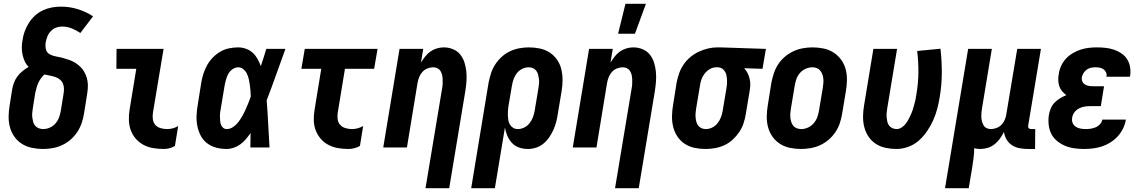

<svg xmlns="http://www.w3.org/2000/svg" viewBox="-20 -778 6040 1013"><path d="M207 8Q177 8 148.5 2Q120 -4 96.5 -18.5Q73 -33 56.5 -56Q40 -79 32.5 -106.5Q25 -134 25.5 -164Q26 -194 31 -223L44 -305Q47 -323 53.5 -341Q60 -359 71.5 -374.5Q83 -390 99 -403Q115 -416 131 -425Q118 -438 110.5 -454.5Q103 -471 99 -489.5Q95 -508 95 -527.5Q95 -547 99 -567Q102 -590 110.5 -613Q119 -636 132.5 -657.5Q146 -679 165 -696Q184 -713 206.5 -723.5Q229 -734 253 -738.5Q277 -743 301 -743Q348 -743 391 -729.5Q434 -716 471 -692L404 -604Q383 -618 359 -628Q335 -638 308 -638Q292 -638 276.5 -632.5Q261 -627 248.5 -614Q236 -601 230 -585.5Q224 -570 221 -554Q218 -535 222.5 -517.5Q227 -500 242.5 -491.5Q258 -483 276 -480Q294 -477 311 -472.5Q328 -468 345 -462Q362 -456 376.5 -447Q391 -438 403.5 -426Q416 -414 424.5 -399Q433 -384 438 -367Q443 -350 443.5 -331.5Q444 -313 441.5 -294.5Q439 -276 436 -258L423 -177Q419 -152 410.5 -127.5Q402 -103 387 -80.5Q372 -58 351.5 -40.5Q331 -23 307 -12Q283 -1 257.5 3.5Q232 8 207 8ZM208 -97Q225 -97 242.5 -104.5Q260 -112 272.5 -126.5Q285 -141 291.5 -158.5Q298 -176 301 -194L314 -275Q317 -290 317.5 -305.5Q318 -321 313 -334.5Q308 -348 297 -357.5Q286 -367 272.5 -371.5Q259 -376 244 -379Q229 -382 214 -385Q204 -376 195.5 -364Q187 -352 181.5 -339.5Q176 -327 172.5 -314Q169 -301 166 -288L153 -206Q151 -194 150 -181.5Q149 -169 150.5 -157.5Q152 -146 155 -134.5Q158 -123 165.5 -114.5Q173 -106 184 -101.5Q195 -97 208 -97Z M844 8Q816 8 788.5 3.5Q761 -1 737.5 -13.5Q714 -26 696.5 -46Q679 -66 670 -91Q661 -116 660 -144Q659 -172 664 -201L699 -415H594L595 -520H843L787 -184Q784 -166 786.5 -148.5Q789 -131 799.5 -119Q810 -107 827 -102Q844 -97 862 -97Q877 -97 892 -101Q907 -105 920 -113L903 -8Q890 0 874.5 4Q859 8 844 8Z M1176 8Q1147 8 1120.5 1Q1094 -6 1073 -22Q1052 -38 1039.5 -61.5Q1027 -85 1021.5 -111.5Q1016 -138 1017 -166.5Q1018 -195 1023 -223L1042 -343Q1046 -367 1053.5 -390Q1061 -413 1073 -434.5Q1085 -456 1103 -474.5Q1121 -493 1142.5 -505.5Q1164 -518 1188.5 -523Q1213 -528 1236 -528Q1258 -528 1278.5 -520.5Q1299 -513 1314 -499Q1329 -485 1339 -467Q1349 -449 1356 -429Q1364 -452 1371 -474.5Q1378 -497 1385 -520H1486Q1461 -452 1437 -384Q1413 -316 1387 -249Q1392 -187 1395 -124.5Q1398 -62 1402 0H1301Q1301 -19 1301.5 -38Q1302 -57 1302 -76Q1290 -59 1277.5 -44Q1265 -29 1248.5 -17Q1232 -5 1213 1.5Q1194 8 1176 8ZM1176 -97Q1194 -97 1210 -108Q1226 -119 1237.5 -134Q1249 -149 1258.5 -166Q1268 -183 1275.5 -199.5Q1283 -216 1290 -233.5Q1297 -251 1303 -268Q1303 -284 1301.5 -299.5Q1300 -315 1298 -330.5Q1296 -346 1292.5 -361Q1289 -376 1282.5 -389.5Q1276 -403 1264 -413Q1252 -423 1236 -423Q1226 -423 1215.5 -418Q1205 -413 1197 -405Q1189 -397 1184 -387.5Q1179 -378 1175.5 -367.5Q1172 -357 1169.5 -347Q1167 -337 1165 -326L1145 -206Q1143 -195 1141.5 -184Q1140 -173 1140.5 -162.5Q1141 -152 1141.5 -141.5Q1142 -131 1145.5 -121Q1149 -111 1157 -104Q1165 -97 1176 -97Z M1819 8Q1791 8 1764 3.5Q1737 -1 1713 -13.5Q1689 -26 1672 -46Q1655 -66 1645.5 -91Q1636 -116 1635.5 -144Q1635 -172 1640 -201L1675 -415H1570L1588 -520H1972L1954 -415H1800L1762 -184Q1759 -166 1761.5 -148.5Q1764 -131 1775 -119Q1786 -107 1803 -102Q1820 -97 1837 -97Q1852 -97 1867 -101Q1882 -105 1896 -113L1879 -8Q1865 0 1849.5 4Q1834 8 1819 8Z M2225 215 2313 -314Q2315 -325 2315.5 -337Q2316 -349 2315.5 -360.5Q2315 -372 2312.5 -383Q2310 -394 2304 -403.5Q2298 -413 2288 -418Q2278 -423 2266 -423Q2251 -423 2235.5 -417Q2220 -411 2209 -399Q2198 -387 2192 -372Q2186 -357 2183 -341L2127 0H2002L2088 -520H2213L2201 -448Q2211 -464 2223 -479.5Q2235 -495 2250.5 -506Q2266 -517 2284.5 -522.5Q2303 -528 2321 -528Q2347 -528 2370 -518.5Q2393 -509 2408 -490.5Q2423 -472 2430.5 -448.5Q2438 -425 2440.5 -399.5Q2443 -374 2441 -348Q2439 -322 2435 -297L2350 215Z M2591 215H2466L2558 -343Q2563 -368 2571 -392.5Q2579 -417 2593.5 -439Q2608 -461 2628 -479Q2648 -497 2672 -508Q2696 -519 2721 -523.5Q2746 -528 2770 -528Q2800 -528 2828.5 -522Q2857 -516 2880 -501Q2903 -486 2919 -463Q2935 -440 2941.5 -412.5Q2948 -385 2948 -355.5Q2948 -326 2943 -297L2923 -177Q2920 -156 2914.5 -135Q2909 -114 2900 -93.5Q2891 -73 2878 -54Q2865 -35 2847.5 -20.5Q2830 -6 2808.5 1Q2787 8 2766 8Q2741 8 2719 0.5Q2697 -7 2681.5 -23.5Q2666 -40 2657 -61Q2648 -82 2644 -105ZM2712 -97Q2729 -97 2745.5 -105Q2762 -113 2773.5 -127.5Q2785 -142 2791.5 -159Q2798 -176 2801 -194L2821 -314Q2823 -326 2824 -338Q2825 -350 2823.5 -361.5Q2822 -373 2819 -384.5Q2816 -396 2809.5 -404.5Q2803 -413 2793 -418Q2783 -423 2770 -423Q2753 -423 2736 -415Q2719 -407 2707.5 -392.5Q2696 -378 2690 -361Q2684 -344 2681 -326L2663 -221Q2661 -208 2660 -195Q2659 -182 2659.5 -169Q2660 -156 2662 -143.5Q2664 -131 2670.5 -120.5Q2677 -110 2687.5 -103.5Q2698 -97 2712 -97Z M3225 215 3313 -314Q3315 -325 3315.5 -337Q3316 -349 3315.5 -360.5Q3315 -372 3312.5 -383Q3310 -394 3304 -403.5Q3298 -413 3288 -418Q3278 -423 3266 -423Q3251 -423 3235.5 -417Q3220 -411 3209 -399Q3198 -387 3192 -372Q3186 -357 3183 -341L3127 0H3002L3088 -520H3213L3201 -448Q3211 -464 3223 -479.5Q3235 -495 3250.5 -506Q3266 -517 3284.5 -522.5Q3303 -528 3321 -528Q3347 -528 3370 -518.5Q3393 -509 3408 -490.5Q3423 -472 3430.5 -448.5Q3438 -425 3440.5 -399.5Q3443 -374 3441 -348Q3439 -322 3435 -297L3350 215ZM3241 -600 3280 -758H3388L3330 -600Z M3703 8Q3673 8 3644.5 2Q3616 -4 3593 -19Q3570 -34 3554.5 -57Q3539 -80 3532 -107.5Q3525 -135 3525.5 -164.5Q3526 -194 3531 -223L3550 -343Q3555 -368 3563.5 -392Q3572 -416 3587 -438Q3602 -460 3622.5 -477Q3643 -494 3666.5 -505Q3690 -516 3715 -522Q3740 -528 3764 -528H3781L4021 -520L4003 -415L3906 -418Q3917 -407 3924 -393Q3931 -379 3935 -363Q3939 -347 3938.5 -330Q3938 -313 3935 -297L3915 -177Q3911 -152 3903 -127.5Q3895 -103 3880 -81Q3865 -59 3845.5 -41Q3826 -23 3802 -12Q3778 -1 3752.5 3.5Q3727 8 3703 8ZM3704 -97Q3721 -97 3737.5 -105Q3754 -113 3765.5 -127.5Q3777 -142 3783.5 -159Q3790 -176 3793 -194L3813 -314Q3816 -331 3816 -348.5Q3816 -366 3812.5 -382Q3809 -398 3797.5 -410Q3786 -422 3768 -423H3759Q3742 -423 3726 -414Q3710 -405 3698.5 -390.5Q3687 -376 3681 -359.5Q3675 -343 3673 -326L3653 -206Q3651 -194 3650 -182Q3649 -170 3650 -158.5Q3651 -147 3654 -135.5Q3657 -124 3663.5 -115.5Q3670 -107 3680.5 -102Q3691 -97 3704 -97Z M4206 8Q4176 8 4147.5 2Q4119 -4 4095.5 -19Q4072 -34 4056 -56.5Q4040 -79 4032.5 -106.5Q4025 -134 4025.5 -164Q4026 -194 4031 -223L4050 -343Q4055 -368 4063.5 -393Q4072 -418 4086.5 -440Q4101 -462 4122 -479.5Q4143 -497 4167 -508Q4191 -519 4216.5 -523.5Q4242 -528 4267 -528Q4297 -528 4325.5 -522Q4354 -516 4377.5 -501Q4401 -486 4417.5 -463.5Q4434 -441 4441.5 -413.5Q4449 -386 4448.5 -356Q4448 -326 4443 -297L4423 -177Q4419 -152 4410.5 -127Q4402 -102 4387 -80Q4372 -58 4351.5 -40.5Q4331 -23 4307 -12Q4283 -1 4257 3.5Q4231 8 4206 8ZM4207 -97Q4225 -97 4242 -104.5Q4259 -112 4272 -126.5Q4285 -141 4291.5 -158.5Q4298 -176 4301 -194L4321 -314Q4323 -326 4324 -338Q4325 -350 4324 -362Q4323 -374 4319 -385Q4315 -396 4308 -405Q4301 -414 4290 -418.5Q4279 -423 4267 -423Q4249 -423 4231.5 -415.5Q4214 -408 4201 -393.5Q4188 -379 4182 -361.5Q4176 -344 4173 -326L4153 -206Q4151 -194 4150 -182Q4149 -170 4150 -158Q4151 -146 4154.5 -135Q4158 -124 4165 -115Q4172 -106 4183.5 -101.5Q4195 -97 4207 -97Z M4710 8Q4681 8 4652.5 2Q4624 -4 4601 -19Q4578 -34 4562.5 -57Q4547 -80 4540 -107.5Q4533 -135 4533.5 -164.5Q4534 -194 4539 -223L4588 -520H4713L4661 -206Q4659 -194 4658 -182Q4657 -170 4658 -158.5Q4659 -147 4661.5 -136Q4664 -125 4670.5 -116Q4677 -107 4688 -102Q4699 -97 4711 -97Q4724 -97 4736.5 -105Q4749 -113 4758 -124.5Q4767 -136 4773.5 -148.5Q4780 -161 4786 -174Q4792 -187 4796 -200.5Q4800 -214 4804 -227.5Q4808 -241 4810.5 -254Q4813 -267 4815 -281Q4825 -339 4825.5 -396.5Q4826 -454 4819 -509L4942 -521Q4949 -459 4949 -395Q4949 -331 4938 -266Q4933 -235 4925 -204.5Q4917 -174 4904 -144.5Q4891 -115 4872 -87Q4853 -59 4828.5 -37Q4804 -15 4772.5 -3.5Q4741 8 4710 8Z M4966 215 5088 -520H5213L5161 -206Q5159 -195 5158 -183Q5157 -171 5157.5 -159.5Q5158 -148 5161 -137Q5164 -126 5169.5 -116.5Q5175 -107 5185.5 -102Q5196 -97 5208 -97Q5223 -97 5238.5 -103Q5254 -109 5265 -121Q5276 -133 5282 -148Q5288 -163 5290 -179L5347 -520H5472L5405 -117Q5404 -113 5404.5 -109Q5405 -105 5407.5 -102Q5410 -99 5414 -98Q5418 -97 5422 -97H5442L5441 8H5404Q5381 8 5359.5 4Q5338 0 5320 -11.5Q5302 -23 5291 -41.5Q5280 -60 5277 -82Q5268 -64 5256 -47Q5244 -30 5227.5 -17Q5211 -4 5191.5 2Q5172 8 5152 8Q5144 8 5136 7Q5128 6 5120 4Q5120 30 5116.5 56Q5113 82 5109 108L5091 215Z M5700 8Q5674 8 5648.5 4.5Q5623 1 5600 -8.5Q5577 -18 5557.5 -34Q5538 -50 5527 -71.5Q5516 -93 5513 -119Q5510 -145 5514 -172Q5517 -189 5524 -206Q5531 -223 5544 -236.5Q5557 -250 5573 -259.5Q5589 -269 5606 -276Q5594 -285 5584 -296.5Q5574 -308 5569 -323Q5564 -338 5563.5 -354.5Q5563 -371 5566 -387Q5569 -409 5578.5 -430Q5588 -451 5603.5 -468Q5619 -485 5639.5 -497Q5660 -509 5681 -516Q5702 -523 5724 -525.5Q5746 -528 5767 -528Q5791 -528 5813.5 -525.5Q5836 -523 5857 -516Q5878 -509 5896.5 -496.5Q5915 -484 5926.5 -466Q5938 -448 5942 -425.5Q5946 -403 5943 -380L5941 -373H5817L5818 -375Q5820 -387 5815 -397Q5810 -407 5801.5 -413Q5793 -419 5781.5 -421Q5770 -423 5759 -423Q5747 -423 5735.5 -420.5Q5724 -418 5714 -411Q5704 -404 5697 -393Q5690 -382 5688 -371Q5686 -359 5690.5 -348.5Q5695 -338 5704 -332.5Q5713 -327 5724 -325Q5735 -323 5747 -323H5805L5788 -218H5730Q5716 -218 5701 -215.5Q5686 -213 5672 -205.5Q5658 -198 5648.5 -185Q5639 -172 5637 -158Q5634 -143 5639 -130Q5644 -117 5655.5 -109.5Q5667 -102 5681 -99.5Q5695 -97 5709 -97Q5722 -97 5735 -99Q5748 -101 5761 -106.5Q5774 -112 5784 -123Q5794 -134 5796 -147H5920V-146Q5916 -122 5905 -99.5Q5894 -77 5877 -58.5Q5860 -40 5838.5 -26.5Q5817 -13 5794 -5.5Q5771 2 5747 5Q5723 8 5700 8Z"/></svg>

Font: Iosevka Extrabold Oblique
Style: Regular
Weight: 800
Italic angle: -9°
Monospace: yes
Designer: Belleve Invis
Foundry: Belleve Invis
Version: Version 32.5.0; ttfautohint (v1.8.4)